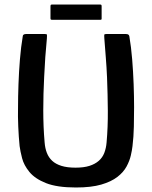

<svg xmlns="http://www.w3.org/2000/svg" viewBox="-20 -824 675 852"><path d="M317 8Q233 8 184 -11.5Q135 -31 110.5 -61Q86 -91 78 -122Q70 -153 67 -176Q63 -216 61 -262Q59 -308 60 -347Q60 -395 62 -450.5Q64 -506 68.5 -561Q73 -616 81 -663Q81 -668 85 -670.5Q89 -673 95 -673Q116 -673 137 -673Q158 -673 179 -673Q187 -673 188 -670.5Q189 -668 188 -653Q184 -613 181 -570.5Q178 -528 176 -483Q172 -407 172 -334Q172 -261 178 -192Q180 -166 188 -145.5Q196 -125 211.5 -110.5Q227 -96 252.5 -88Q278 -80 315 -80Q352 -80 377 -88Q402 -96 418.5 -110.5Q435 -125 443 -146Q451 -167 453 -192Q459 -260 458.5 -332Q458 -404 455 -480Q453 -526 449.5 -569Q446 -612 443 -653Q442 -668 443 -670.5Q444 -673 452 -673Q474 -673 496 -673Q518 -673 539 -673Q546 -673 549.5 -670.5Q553 -668 554 -663Q562 -616 566.5 -561Q571 -506 573 -451Q575 -396 575 -349Q575 -309 574 -262.5Q573 -216 568 -176Q566 -158 560.5 -134Q555 -110 541.5 -85Q528 -60 501 -39Q474 -18 429.5 -5Q385 8 317 8ZM431 -741Q431 -738 429.5 -737Q428 -736 421 -736H213Q207 -736 205.5 -737.5Q204 -739 204 -743V-795Q204 -801 205.5 -802.5Q207 -804 213 -804H422Q428 -804 429.5 -802.5Q431 -801 431 -796Z"/></svg>

Font: Glory SemiBold
Style: Regular
Weight: 600
Designer: Robert Leuschke
Foundry: Robert Leuschke
Version: Version 1.011